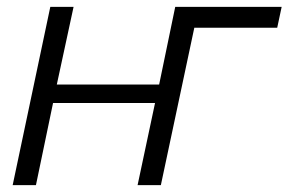

<svg xmlns="http://www.w3.org/2000/svg" viewBox="-20 -541 843 561"><path d="M17 0 127 -521H195L146 -294H445L492 -521H803L790 -460H548V-461L450 0H382L433 -240H135L85 0Z"/></svg>

Font: Raleway
Style: Italic
Weight: 400
Italic angle: -12°
Designer: Matt McInerney, Pablo Impallari, Rodrigo Fuenzalida
Foundry: Matt McInerney, Pablo Impallari, Rodrigo Fuenzalida
Version: Version 4.026